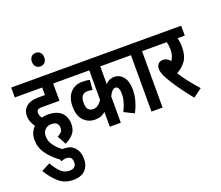

<svg xmlns="http://www.w3.org/2000/svg" viewBox="-177 -1099 1949 1693"><g transform="rotate(-20 797.5 -252.5)"><path d="M222 -288Q281 -288 318 -268Q355 -248 372 -214.5Q389 -181 389 -141Q389 -83 360 -49.5Q331 -16 282 8L237 -75Q257 -84 272.5 -99Q288 -114 288 -139Q288 -167 272 -182.5Q256 -198 222 -198Q186 -198 162.5 -175.5Q139 -153 139 -114Q139 -71 164.5 -33Q190 5 238 42Q246 42 254 42Q318 42 353.5 82.5Q389 123 389 188Q389 252 351 291.5Q313 331 240 331Q159 331 105 284.5Q51 238 6 163L87 121Q127 189 159.5 216Q192 243 234 243Q297 243 297 186Q297 155 282 142Q267 129 245 129Q232 129 219.5 132Q207 135 195 141L187 121Q116 70 75.5 11.5Q35 -47 35 -118Q35 -155 47.5 -184Q60 -213 81 -234Q67 -253 55.5 -280Q44 -307 44 -340Q44 -367 53 -387Q62 -407 78 -422Q96 -439 124 -448.5Q152 -458 208 -458H257V-529H0V-622H432V-529H360V-367H197Q178 -367 168.5 -364.5Q159 -362 153 -355Q145 -347 145 -331Q145 -306 163 -281Q191 -288 222 -288Z M249 -773Q249 -800 264.5 -818Q280 -836 307 -836Q335 -836 350 -818Q365 -800 365 -773Q365 -744 350 -726.5Q335 -709 307 -709Q280 -709 264.5 -726.5Q249 -744 249 -773Z M1042 -529H802V-363Q837 -400 883 -400Q935 -400 968.5 -358.5Q1002 -317 1002 -240Q1002 -138 947 -35L855 -81Q874 -117 886 -156.5Q898 -196 898 -237Q898 -307 862 -307Q846 -307 830.5 -291Q815 -275 802 -247V0H699V-138Q678 -121 655 -112Q632 -103 601 -103Q537 -103 494 -147Q451 -191 451 -280Q451 -360 492.5 -408Q534 -456 607 -456Q627 -456 644 -454Q661 -452 675 -448L667 -356Q647 -362 621 -362Q554 -362 554 -279Q554 -230 571.5 -213Q589 -196 615 -196Q641 -196 660.5 -210Q680 -224 699 -250V-529H420V-622H1042Z M1194 -529V0H1090V-529H1030V-622H1266V-529Z M1569 -46 1487 14Q1426 -60 1380 -127Q1334 -194 1311 -236Q1279 -293 1279 -331Q1279 -355 1294 -374.5Q1309 -394 1342 -394Q1378 -394 1406 -359Q1435 -394 1435 -457Q1435 -497 1425 -529H1254V-622H1595V-529H1528Q1532 -513 1535 -491.5Q1538 -470 1538 -442Q1538 -363 1505.5 -316Q1473 -269 1418 -240Q1446 -196 1486.5 -143.5Q1527 -91 1569 -46Z"/></g></svg>

Font: Noto Sans Devanagari UI ExtraCondensed SemiBold
Style: Regular
Weight: 600
Width: 2
Designer: Jelle Bosma - Monotype Design Team
Foundry: Monotype Imaging Inc.
Version: Version 2.004; ttfautohint (v1.8.4.7-5d5b)